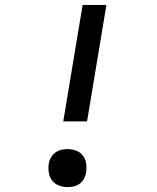

<svg xmlns="http://www.w3.org/2000/svg" viewBox="-20 -755 640 783"><path d="M238 -260 317 -735H414L335 -260ZM255 8Q237 8 220 1.5Q203 -5 192.5 -19Q182 -33 179 -51.5Q176 -70 179 -88Q181 -101 188 -113Q195 -125 206 -133Q217 -141 229.5 -144Q242 -147 255 -147Q274 -147 291 -140.5Q308 -134 318.5 -120Q329 -106 331.5 -87.5Q334 -69 331 -51Q329 -38 322.5 -26Q316 -14 305 -6Q294 2 281 5Q268 8 255 8Z"/></svg>

Font: Iosevka Curly Medium Extended
Style: Italic
Weight: 500
Width: 7
Italic angle: -9°
Monospace: yes
Designer: Belleve Invis
Foundry: Belleve Invis
Version: Version 11.1.0; ttfautohint (v1.8.3)